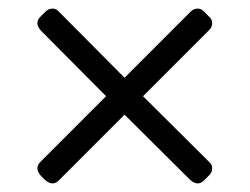

<svg xmlns="http://www.w3.org/2000/svg" viewBox="-20 -556 581 447"><path d="M74 -148Q67 -157 67 -164Q67 -172 74 -179L227 -332L74 -486Q67 -495 67 -502Q67 -510 74 -517L86 -529Q93 -536 102 -536Q111 -536 117 -529L270 -375L424 -529Q431 -536 440 -536Q449 -536 455 -529L467 -517Q474 -511 474 -502Q474 -493 467 -486L313 -332L467 -179Q474 -173 474 -164Q474 -155 467 -148L455 -136Q448 -129 440 -129Q433 -129 424 -136L270 -289L117 -136Q110 -129 102 -129Q95 -129 86 -136Z"/></svg>

Font: Rubik AZ
Style: Regular
Weight: 300
Designer: Hubert and Fischer
Foundry: Hubert & Fischer
Version: Version 2.000